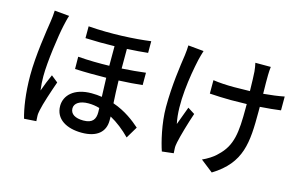

<svg xmlns="http://www.w3.org/2000/svg" viewBox="-100 -1052 2199 1382"><g transform="rotate(15 1000.0 -361.0)"><path d="M159 -772C158 -746 155 -714 151 -690C139 -611 109 -425 109 -277C109 -143 127 -32 147 37L237 31C236 19 235 4 235 -6C234 -18 237 -38 240 -51C250 -102 284 -203 310 -277L260 -317C244 -281 223 -231 209 -190C204 -226 202 -261 202 -296C202 -402 231 -606 249 -686C253 -704 262 -744 269 -762ZM651 -146C651 -95 631 -61 562 -61C502 -61 464 -83 464 -126C464 -164 503 -190 567 -190C595 -190 623 -186 650 -178C651 -166 651 -155 651 -146ZM909 -510C855 -503 796 -498 732 -494V-640C790 -643 843 -647 887 -652V-739C768 -723 592 -713 424 -726V-638C497 -635 571 -634 641 -636V-490C566 -488 487 -489 408 -495L409 -404C487 -400 566 -400 642 -401C643 -355 645 -305 647 -260C623 -264 597 -266 570 -266C438 -266 374 -197 374 -120C374 -21 461 27 573 27C688 27 745 -26 745 -110C745 -119 745 -129 745 -140C798 -111 849 -71 895 -24L947 -111C903 -150 834 -205 740 -237C737 -289 734 -347 733 -405C798 -408 858 -412 909 -418Z M1153 -779C1152 -759 1151 -730 1147 -705C1135 -623 1112 -471 1112 -309C1112 -186 1145 -53 1166 8L1252 -2C1252 -14 1250 -29 1250 -39C1249 -50 1252 -70 1255 -84C1266 -137 1295 -237 1321 -313L1269 -346C1252 -302 1233 -248 1219 -211C1187 -356 1221 -568 1249 -696C1254 -716 1262 -747 1269 -768ZM1918 -603C1874 -594 1820 -587 1763 -582C1762 -641 1761 -699 1762 -721C1763 -743 1763 -764 1766 -783H1651C1655 -767 1659 -742 1661 -721C1663 -695 1665 -636 1666 -576C1626 -575 1585 -574 1547 -574C1494 -574 1438 -577 1392 -584V-484C1438 -481 1503 -478 1549 -478C1588 -478 1628 -479 1668 -480V-449C1668 -268 1658 -167 1565 -81C1539 -53 1494 -26 1460 -11L1552 61C1756 -64 1764 -218 1764 -448V-485C1822 -489 1875 -494 1918 -500Z"/></g></svg>

Font: Noto Sans CJK JP Medium
Style: Regular
Weight: 500
Designer: Ryoko NISHIZUKA (kana & ideographs); Paul D. Hunt (Latin, Greek & Cyrillic); Wenlong ZHANG (bopomofo); Sandoll Communica
Foundry: Adobe Systems Incorporated
Version: Version 1.004;PS 1.004;hotconv 1.0.82;makeotf.lib2.5.63406